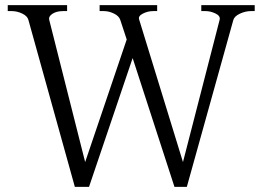

<svg xmlns="http://www.w3.org/2000/svg" viewBox="-20 -720 1017 744"><path d="M967 -700V-677H952Q931 -677 909.5 -667Q888 -657 884 -642L704 4H656L494 -495L325 4H270L90 -643Q86 -658 66 -667.5Q46 -677 26 -677H10V-700H240V-677H224Q199 -677 183 -666.5Q167 -656 171 -642L310 -92L471 -567L446 -643Q441 -658 421.5 -667.5Q402 -677 383 -677H366V-700H589V-677H573Q553 -677 534 -667.5Q515 -658 519 -645L689 -92L831 -643Q835 -658 815.5 -667.5Q796 -677 777 -677H760V-700Z"/></svg>

Font: Taviraj Light
Style: Regular
Weight: 300
Designer: Katatrad Team
Foundry: CadsonDemak
Version: Version 1.001